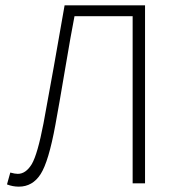

<svg xmlns="http://www.w3.org/2000/svg" viewBox="-20 -679 654 711"><path d="M49.8 12.2Q26.9 12.2 5.9 3.9L18.1 -40Q35.2 -35.2 45.9 -35.2Q75.7 -35.2 97.7 -71.3Q119.1 -107.9 141.1 -222.2Q178.2 -422.4 219.2 -659.2H517.1V0H471.2V-619.1H255.9Q243.2 -554.7 220.7 -420.9Q198.2 -287.1 185.1 -216.8Q160.2 -80.6 130.4 -34.2Q100.6 12.2 49.8 12.2Z"/></svg>

Font: SourceSansPro-Light
Style: Regular
Weight: 300
Designer: Paul D. Hunt
Foundry: Adobe Systems Incorporated
Version: Version 2.020;PS 2.0;hotconv 1.0.86;makeotf.lib2.5.63406